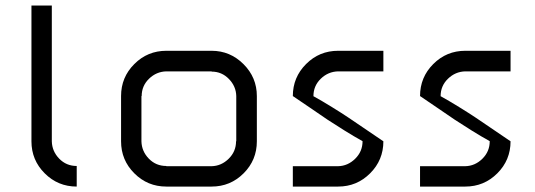

<svg xmlns="http://www.w3.org/2000/svg" viewBox="-20 -687 1969 707"><path d="M170.8 -166.7Q171.7 -130 197.9 -102.9Q224.2 -75.8 262.5 -75.8V0Q193.3 0 144.6 -48.8Q95.8 -97.5 95.8 -166.7V-666.7H170.8Z M759.2 -75Q795 -75.8 822.1 -102.5Q849.2 -129.2 849.2 -166.7H850V-333.3Q849.2 -369.2 822.9 -396.2Q796.7 -423.3 759.2 -423.3V-424.2H592.5Q555.8 -423.3 528.8 -397.1Q501.7 -370.8 501.7 -333.3H500.8V-166.7Q501.7 -130 527.9 -102.9Q554.2 -75.8 592.5 -75.8V-75ZM759.2 0H592.5Q523.3 0 474.6 -48.8Q425.8 -97.5 425.8 -166.7V-333.3Q425.8 -402.5 474.6 -451.2Q523.3 -500 592.5 -500H759.2Q827.5 -500 876.7 -450.8Q925.8 -401.7 925.8 -333.3V-166.7Q925.8 -97.5 877.1 -48.8Q828.3 0 759.2 0Z M1225 -75Q1260.8 -75.8 1287.9 -102.5Q1315 -129.2 1315 -166.7H1315.8Q1284.2 -184.2 1247.5 -207.1Q1210.8 -230 1186.2 -246.2Q1161.7 -262.5 1119.6 -291.7Q1077.5 -320.8 1058.3 -333.3Q1058.3 -402.5 1107.1 -451.2Q1155.8 -500 1225 -500H1391.7V-424.2H1225Q1188.3 -423.3 1161.2 -397.1Q1134.2 -370.8 1134.2 -333.3H1133.3Q1165 -315.8 1202.1 -292.9Q1239.2 -270 1263.3 -253.8Q1287.5 -237.5 1330.4 -208.3Q1373.3 -179.2 1391.7 -166.7Q1391.7 -97.5 1342.9 -48.8Q1294.2 0 1225 0H1058.3V-75Z M1693.3 -75Q1729.2 -75.8 1756.3 -102.5Q1783.3 -129.2 1783.3 -166.7H1784.2Q1752.5 -184.2 1715.8 -207.1Q1679.2 -230 1654.6 -246.2Q1630 -262.5 1587.9 -291.7Q1545.8 -320.8 1526.7 -333.3Q1526.7 -402.5 1575.4 -451.2Q1624.2 -500 1693.3 -500H1860V-424.2H1693.3Q1656.7 -423.3 1629.6 -397.1Q1602.5 -370.8 1602.5 -333.3H1601.7Q1633.3 -315.8 1670.4 -292.9Q1707.5 -270 1731.7 -253.8Q1755.8 -237.5 1798.8 -208.3Q1841.7 -179.2 1860 -166.7Q1860 -97.5 1811.3 -48.8Q1762.5 0 1693.3 0H1526.7V-75Z"/></svg>

Font: 0xA000-Squarish
Style: Squareish
Weight: 400
Version: Version 0.1